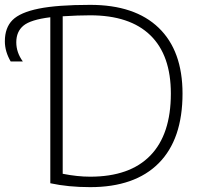

<svg xmlns="http://www.w3.org/2000/svg" viewBox="-119 -760 814 790"><path d="M252 10Q162 10 88 -6V-689Q7 -679 -22.5 -654.5Q-52 -630 -52 -586Q-52 -544 -25 -507H-75Q-99 -548 -99 -590Q-99 -646 -67.5 -677.5Q-36 -709 40.5 -724.5Q117 -740 252 -740Q436 -740 534 -645.5Q632 -551 632 -375Q632 -187 534 -88.5Q436 10 252 10ZM139 -693V-45Q199 -33 252 -33Q415 -33 499.5 -120Q584 -207 584 -375Q584 -533 499.5 -615Q415 -697 252 -697Q203 -697 139 -693Z"/></svg>

Font: Mplus 1p Light
Style: Regular
Weight: 300
Version: Version 1.061